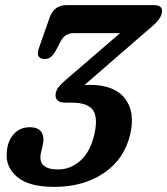

<svg xmlns="http://www.w3.org/2000/svg" viewBox="-20 -720 653 750"><path d="M488.5 -195Q466 -98.5 386 -44.2Q306 10 192 10Q92.5 10 46.8 -29Q1 -68 6.5 -125Q9 -168 33.2 -195.5Q57.5 -223 96.5 -223Q129.5 -223 142 -203.8Q154.5 -184.5 146.5 -151L140.5 -125.5Q124 -58 207.5 -58Q253 -58 291.5 -90.2Q330 -122.5 346.5 -186.5Q364 -255.5 344.8 -287.2Q325.5 -319 260 -319H236Q214.5 -319 205.5 -327.2Q196.5 -335.5 197 -350Q198 -365.5 208.5 -379.2Q219 -393 237 -408L449 -590.5H267.5Q232.5 -590.5 216 -556.5L198 -522.5Q190.5 -507.5 179.8 -498.2Q169 -489 153 -489.5Q137.5 -489.5 130.8 -499.8Q124 -510 132 -532L174.5 -653Q191.5 -700 240.5 -700H581.5Q614 -700 613 -675.5Q612.5 -660.5 600.2 -644Q588 -627.5 558 -603L310 -388Q320 -388.5 330.5 -388.5Q426.5 -388.5 467.8 -335.8Q509 -283 488.5 -195Z"/></svg>

Font: Fraunces 144pt S100 SemiBold
Style: Italic
Weight: 600
Italic angle: -16°
Version: Version 1.000; ttfautohint (v1.8.3)